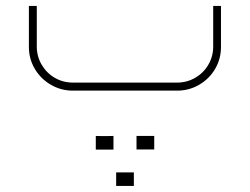

<svg xmlns="http://www.w3.org/2000/svg" viewBox="-20 -304 839 644"><path d="M574.2 0Q614.2 0 648.2 -19.8Q682.1 -39.6 701.7 -73.1Q721.2 -106.6 721.2 -146.6V-284.2H695.1V-147.9Q695.1 -115.1 679 -87.2Q662.8 -59.4 634.9 -43.2Q607 -27 574.2 -27H224.4Q191.1 -27 163.4 -43.2Q135.8 -59.4 119.6 -87.2Q103.4 -115.1 103.4 -147.9V-284.2H76.9V-146.6Q76.9 -106.6 96.7 -73.1Q116.5 -39.6 150.4 -19.8Q184.4 0 224.4 0ZM360.6 197.8Q360.6 183.9 360.6 174.9Q360.6 165.5 360.6 152Q346.7 152.4 338.1 152.4Q329.6 152.4 320.1 152.4Q312.9 152 301.3 152Q301.3 165.5 301.3 174.9Q301.3 183.9 301.3 197.8Q301.3 197.8 321.5 197.8Q321.5 197.8 329.1 197.8Q329.1 197.8 341.3 197.8Q341.3 197.8 360.6 197.8ZM497.3 197.4Q497.3 183.5 497.3 174.5Q497.3 165.5 497.3 152Q483.4 152 474.8 152Q466.3 152 456.8 152Q449.6 152 437.9 152Q437.9 165.5 437.9 174.5Q437.9 183.5 437.9 197.4Q437.9 197.4 449 197.4Q460 197.4 478 197.4Q478 197.4 497.3 197.4ZM429 319.7Q429 305.8 429 296.8Q429 287.8 429 274.3Q415 274.3 406.5 274.3Q397.9 274.3 388.5 274.3Q381.3 274.3 369.6 274.3Q369.6 287.8 369.6 296.8Q369.6 305.8 369.6 319.7Q369.6 319.7 380.6 319.7Q391.6 319.7 409.6 319.7Q409.6 319.7 429 319.7Z"/></svg>

Font: Arad-VF Thin Dots1
Style: Regular
Weight: 100
Designer: Mohammad Darvishi
Version: Version 1.000;August 30, 2024;FontCreator 15.0.0.2992 64-bit